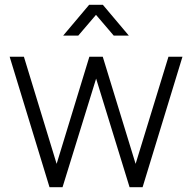

<svg xmlns="http://www.w3.org/2000/svg" viewBox="-20 -775 796 795"><path d="M406 -755H349L241.5 -627.5H304L377.5 -713.5L451 -627.5H513.5ZM239 0 378 -449.5 516.5 0H570.5L735.5 -540H677.5L541.5 -96.5L405.5 -540H350L214.5 -96.5L79 -540H20L185 0Z"/></svg>

Font: Hauora Light
Style: Regular
Weight: 300
Designer: Wayne Shih
Foundry: WCYS
Version: Version 1.001;hotconv 1.0.109;makeotfexe 2.5.65596